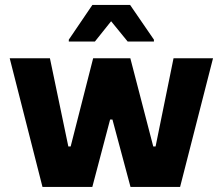

<svg xmlns="http://www.w3.org/2000/svg" viewBox="-20 -741 883 761"><path d="M148.4 0 18.5 -510H177.9L250.8 -160.6H260.1L349.2 -510H496.6L587.4 -160.6H596.7L667.8 -510H824.3L693.8 0H497.3L425.7 -267.1H416.4L345.9 0ZM252.7 -576.3V-583.8L346.2 -721.5H495.6L590.1 -583.8V-576.3H486.1L420.4 -656.8L356.1 -576.3Z"/></svg>

Font: Saira Thin
Style: Regular
Weight: 100
Designer: Hector Gatti with collaboration of the Omnibus-Type team
Foundry: Omnibus-Type
Version: Version 1.101